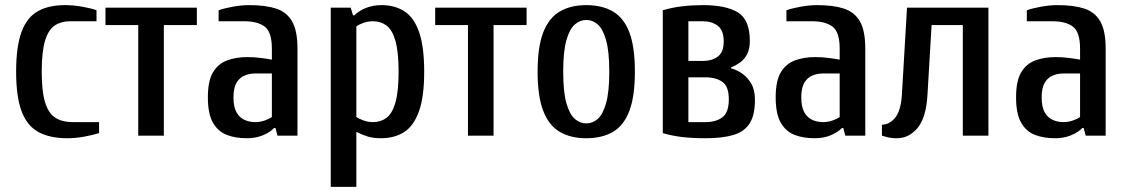

<svg xmlns="http://www.w3.org/2000/svg" viewBox="-20 -530 4404 750"><path d="M243 10Q175 10 130.5 -14Q86 -38 64.5 -95Q43 -152 43 -250Q43 -348 64 -405Q85 -462 127.5 -486Q170 -510 233 -510Q266 -510 300.5 -504Q335 -498 357 -490V-447H253Q219 -447 194 -430.5Q169 -414 156 -371Q143 -328 143 -250Q143 -172 156.5 -129Q170 -86 197 -69.5Q224 -53 263 -53H367V-10Q345 -3 310.5 3.5Q276 10 243 10Z M520 0V-432H392V-500H749V-432H620V0Z M944 10Q900 10 866 -3Q832 -16 812 -50.5Q792 -85 792 -150Q792 -214 812 -247.5Q832 -281 867 -294Q902 -307 947 -307Q970 -307 995.5 -304Q1021 -301 1042 -297V-340Q1042 -405 1014 -426Q986 -447 934 -447H834V-490Q857 -498 890.5 -504Q924 -510 954 -510Q1017 -510 1058.5 -496.5Q1100 -483 1121 -446.5Q1142 -410 1142 -340V0H1064L1056 -30H1051Q1033 -12 1005.5 -1Q978 10 944 10ZM977 -53Q996 -53 1014.5 -59.5Q1033 -66 1042 -73V-243H977Q955 -243 935.5 -235Q916 -227 904 -207Q892 -187 892 -150Q892 -112 904 -91Q916 -70 935.5 -61.5Q955 -53 977 -53Z M1272 200V-500H1350L1359 -470H1364Q1382 -488 1409.5 -499Q1437 -510 1470 -510Q1522 -510 1559.5 -486Q1597 -462 1617 -405Q1637 -348 1637 -250Q1637 -152 1616.5 -95Q1596 -38 1558.5 -14Q1521 10 1467 10Q1438 10 1415.5 3Q1393 -4 1372 -15V200ZM1437 -53Q1467 -53 1489.5 -69.5Q1512 -86 1524.5 -129Q1537 -172 1537 -250Q1537 -328 1524.5 -371Q1512 -414 1489.5 -430.5Q1467 -447 1437 -447Q1418 -447 1400.5 -441Q1383 -435 1372 -427V-73Q1382 -66 1400 -59.5Q1418 -53 1437 -53Z M1808 0V-432H1680V-500H2037V-432H1908V0Z M2270 10Q2209 10 2166.5 -15Q2124 -40 2102 -97Q2080 -154 2080 -250Q2080 -347 2102 -403.5Q2124 -460 2166.5 -485Q2209 -510 2270 -510Q2332 -510 2374.5 -485Q2417 -460 2438.5 -403.5Q2460 -347 2460 -250Q2460 -154 2438.5 -97Q2417 -40 2374.5 -15Q2332 10 2270 10ZM2270 -48Q2295 -48 2315 -65.5Q2335 -83 2347.5 -127Q2360 -171 2360 -250Q2360 -329 2347.5 -373Q2335 -417 2315 -434.5Q2295 -452 2270 -452Q2246 -452 2225.5 -434.5Q2205 -417 2192.5 -373Q2180 -329 2180 -250Q2180 -171 2192.5 -127Q2205 -83 2225.5 -65.5Q2246 -48 2270 -48Z M2736 10Q2686 10 2646.5 5.5Q2607 1 2569 -10V-490Q2607 -501 2645.5 -505.5Q2684 -510 2726 -510Q2816 -510 2862.5 -481.5Q2909 -453 2909 -370Q2909 -338 2898 -317.5Q2887 -297 2870.5 -285.5Q2854 -274 2836 -267V-263Q2859 -257 2880 -242Q2901 -227 2915 -202.5Q2929 -178 2929 -140Q2929 -80 2908 -47.5Q2887 -15 2844 -2.5Q2801 10 2736 10ZM2669 -53H2736Q2777 -53 2802 -72Q2827 -91 2827 -142Q2827 -192 2802 -210Q2777 -228 2736 -228H2669ZM2669 -292H2726Q2761 -292 2784 -309Q2807 -326 2807 -368Q2807 -412 2783.5 -429.5Q2760 -447 2726 -447H2669Z M3162 10Q3118 10 3084 -3Q3050 -16 3030 -50.5Q3010 -85 3010 -150Q3010 -214 3030 -247.5Q3050 -281 3085 -294Q3120 -307 3165 -307Q3188 -307 3213.5 -304Q3239 -301 3260 -297V-340Q3260 -405 3232 -426Q3204 -447 3152 -447H3052V-490Q3075 -498 3108.5 -504Q3142 -510 3172 -510Q3235 -510 3276.5 -496.5Q3318 -483 3339 -446.5Q3360 -410 3360 -340V0H3282L3274 -30H3269Q3251 -12 3223.5 -1Q3196 10 3162 10ZM3195 -53Q3214 -53 3232.5 -59.5Q3251 -66 3260 -73V-243H3195Q3173 -243 3153.5 -235Q3134 -227 3122 -207Q3110 -187 3110 -150Q3110 -112 3122 -91Q3134 -70 3153.5 -61.5Q3173 -53 3195 -53Z M3483 10Q3460 10 3443 5Q3426 0 3425 0V-43Q3454 -43 3476.5 -70Q3499 -97 3503 -160L3523 -500H3841V0H3741V-432H3619L3603 -160Q3598 -71 3564.5 -30.5Q3531 10 3483 10Z M4101 10Q4057 10 4023 -3Q3989 -16 3969 -50.5Q3949 -85 3949 -150Q3949 -214 3969 -247.5Q3989 -281 4024 -294Q4059 -307 4104 -307Q4127 -307 4152.5 -304Q4178 -301 4199 -297V-340Q4199 -405 4171 -426Q4143 -447 4091 -447H3991V-490Q4014 -498 4047.5 -504Q4081 -510 4111 -510Q4174 -510 4215.5 -496.5Q4257 -483 4278 -446.5Q4299 -410 4299 -340V0H4221L4213 -30H4208Q4190 -12 4162.5 -1Q4135 10 4101 10ZM4134 -53Q4153 -53 4171.5 -59.5Q4190 -66 4199 -73V-243H4134Q4112 -243 4092.5 -235Q4073 -227 4061 -207Q4049 -187 4049 -150Q4049 -112 4061 -91Q4073 -70 4092.5 -61.5Q4112 -53 4134 -53Z"/></svg>

Font: Cuprum Medium
Style: Regular
Weight: 500
Designer: Jovanny Lemonad
Foundry: Jovanny Lemonad
Version: Version 3.000